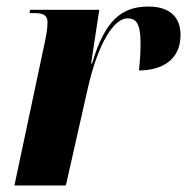

<svg xmlns="http://www.w3.org/2000/svg" viewBox="-20 -566 571 586"><path d="M118 -443 24 0H181L247 -292C279 -437 329 -510 369 -510C393 -510 409 -498 409 -434C409 -413 408 -386 404 -351C474 -351 531 -383 531 -459C531 -515 497 -546 433 -546C352 -546 300 -505 261 -372H258L283 -536H72L70 -526H88C117 -526 125 -515 125 -498C125 -480 122 -463 118 -443Z"/></svg>

Font: Noto Serif Display Condensed ExtraBold
Style: Italic
Weight: 800
Width: 3
Italic angle: -12°
Designer: Monotype Design Team
Foundry: Monotype Imaging Inc.
Version: Version 2.009